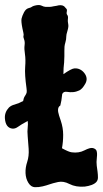

<svg xmlns="http://www.w3.org/2000/svg" viewBox="-62 -760 419 782"><path d="M196.3 -458Q228.5 -480.5 240.7 -481.4Q252.9 -482.4 263.2 -477.5Q273.4 -472.7 281.2 -462.9Q297.9 -441.4 285.6 -419.4Q273.4 -397.5 260.7 -391.6Q248 -385.7 235.4 -384.8Q222.7 -383.8 212.9 -385.7Q196.3 -388.7 191.4 -377Q188.5 -347.7 183.6 -330.1Q168 -321.3 178.7 -289.1L185.5 -268.6Q195.3 -239.3 195.3 -210.9Q195.3 -182.6 190.4 -156.2Q218.8 -140.6 230.5 -139.6Q258.8 -135.7 281.7 -147.5Q304.7 -159.2 314.9 -157.2Q325.2 -155.3 330.1 -148.4Q335 -138.7 332.5 -118.7Q330.1 -98.6 332 -85.4Q334 -72.3 335.4 -60.1Q336.9 -47.9 336.9 -37.1Q336.9 -26.4 330.6 -19Q324.2 -11.7 311.5 -6.8Q298.8 -2 283.2 0Q247.1 2.9 220.7 -10.7Q196.3 -23.4 174.3 -18.6Q152.3 -13.7 140.1 -9.3Q127.9 -4.9 111.8 -1Q95.7 2.9 80.1 2.4Q64.5 2 53.7 -15.1Q43 -32.2 42 -54.7Q41 -77.1 48.8 -100.6Q56.6 -124 54.7 -153.8Q52.7 -183.6 50.8 -204.6Q48.8 -225.6 50.8 -240.7Q52.7 -255.9 50.8 -267.6L49.8 -266.6Q25.4 -253.9 12.2 -244.1Q-1 -234.4 -12.7 -236.3Q-39.1 -240.2 -42 -277.3Q-43.9 -302.7 -25.4 -322.3Q-15.6 -331.1 -2.9 -334Q16.6 -339.8 32.2 -348.6Q34.2 -361.3 39.6 -369.1Q44.9 -377 46.4 -382.3Q47.9 -387.7 45.9 -401.4Q38.1 -457 40.5 -487.3Q43 -517.6 39.6 -539.6Q36.1 -561.5 38.1 -575.7Q40 -589.8 36.1 -599.6Q32.2 -609.4 33.7 -613.8Q35.2 -618.2 33.2 -626.5Q31.2 -634.8 29.3 -644.5Q23.4 -673.8 25.9 -684.6Q28.3 -695.3 35.6 -709.5Q43 -723.6 53.7 -726.6Q64.5 -729.5 66.4 -731.4Q68.4 -733.4 76.2 -736.3Q96.7 -742.2 106.4 -737.3Q116.2 -732.4 124 -731.9Q131.8 -731.4 140.1 -731.9Q148.4 -732.4 156.2 -734.4L168 -736.3Q188.5 -742.2 199.2 -734.4Q206.1 -727.5 209 -723.6Q211.9 -719.7 210 -711.9Q208 -704.1 211.9 -699.2Q215.8 -694.3 214.8 -685.1Q213.9 -675.8 214.4 -671.4Q214.8 -667 215.8 -662.1Q217.8 -652.3 213.9 -638.7Q210 -625 209 -620.6Q208 -616.2 208 -612.3Q208 -599.6 204.6 -588.4Q201.2 -577.1 200.7 -569.8Q200.2 -562.5 200.2 -552.7V-531.2Q200.2 -519.5 199.2 -505.9Q196.3 -484.4 196.3 -458Z"/></svg>

Font: Creepster
Style: Regular
Weight: 400
Designer: Font Diner, Inc
Foundry: Font Diner, Inc
Version: Version 1.002